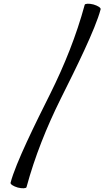

<svg xmlns="http://www.w3.org/2000/svg" viewBox="-20 -838 604 1036"><path d="M437 -812C392 -646 328 -487 252 -334C173 -176 65 41 37 148C35 156 52 167 76 174C100 180 121 179 123 172C168 6 232 -153 308 -306C387 -464 495 -681 523 -788C525 -796 508 -807 484 -814C460 -820 439 -819 437 -812Z"/></svg>

Font: Nupuram
Style: Regular
Weight: 400
Designer: Santhosh Thottingal (santhosh.thottingal@gmail.com)
Foundry: SMC
Version: Version 1.000